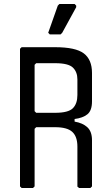

<svg xmlns="http://www.w3.org/2000/svg" viewBox="-20 -940 552 960"><path d="M161 -376H256Q322 -376 344.5 -399Q367 -422 367 -465V-543Q367 -580 344.5 -602Q322 -624 256 -624H161L153 -616V-384ZM88 0 80 -8V-696L88 -704H256Q358 -704 399 -673Q440 -642 440 -575V-433Q440 -387 417 -368.5Q394 -350 353 -345V-332Q394 -325 417 -303.5Q440 -282 440 -239V-8L432 0H375L367 -7V-207Q367 -257 341.5 -280.5Q316 -304 256 -304H161L153 -296V-8L145 0ZM229 -768 221 -776 269 -912 277 -920H353L361 -912V-904L291 -776L283 -768Z"/></svg>

Font: Hasubi Mono
Style: Regular
Weight: 400
Designer: Eli Heuer
Foundry: Eli Heuer
Version: Version 1.000